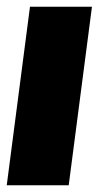

<svg xmlns="http://www.w3.org/2000/svg" viewBox="-21 -550 321 570"><path d="M183 0H-1L68 -530H252Z"/></svg>

Font: Tanohe Sans ExtraBold
Style: Italic
Weight: 800
Designer: Village Type and Design LLC & Cristiano Sobral
Foundry: Cooper Hewitt Smithsonian Design Museum
Version: Version 1.00;September 29, 2021;FontCreator 13.0.0.2655 64-b